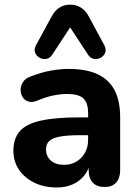

<svg xmlns="http://www.w3.org/2000/svg" viewBox="-20 -798 595 828"><path d="M224.8 10.5Q170.2 10.5 127.9 -10.2Q85.5 -31 61.6 -66.6Q37.8 -102.2 37.8 -147.2Q37.8 -201.2 65.8 -232.6Q93.8 -264 156.5 -277.9Q219.2 -291.8 324 -291.8H376V-215H324.5Q271.5 -215 239.1 -209.1Q206.8 -203.2 192.6 -190Q178.5 -176.8 178.5 -153.8Q178.5 -124.5 198.9 -105.9Q219.2 -87.2 256.5 -87.2Q286.2 -87.2 309.4 -101Q332.5 -114.8 346.2 -138.9Q360 -163 360 -194.5V-309.8Q360 -354.5 339.5 -373.6Q319 -392.8 269.8 -392.8Q242.5 -392.8 210.5 -386.4Q178.5 -380 141.2 -364.2Q119.2 -355 102.9 -360.1Q86.5 -365.2 77.6 -379.4Q68.8 -393.5 68.9 -410.5Q69 -427.5 78.8 -443.5Q88.5 -459.5 110.5 -467.5Q157 -486 198.9 -493.4Q240.8 -500.8 275.2 -500.8Q351.2 -500.8 400.4 -478.1Q449.5 -455.5 473.9 -409.4Q498.2 -363.2 498.2 -291V-65.8Q498.2 -29.8 480.9 -10.6Q463.5 8.5 430.8 8.5Q398 8.5 380.1 -10.6Q362.2 -29.8 362.2 -65.8V-105L369.5 -99.8Q363.2 -66 343.6 -41.4Q324 -16.8 293.9 -3.1Q263.8 10.5 224.8 10.5ZM429.2 -604Q439.2 -586 433.8 -571.4Q428.2 -556.8 414.8 -549.2Q401.2 -541.8 385.8 -544Q370.2 -546.2 359.8 -562L282.5 -679.8L205.2 -562Q194.8 -546.2 179.2 -544Q163.8 -541.8 150.2 -549.2Q136.8 -556.8 131.2 -571.4Q125.8 -586 135.8 -604L202.2 -726Q215.8 -751.8 235.9 -764.9Q256 -778 282.5 -778Q309.2 -778 329.6 -764.9Q350 -751.8 363.5 -726Z"/></svg>

Font: Nunito ExtraLight
Style: Regular
Weight: 200
Designer: Vernon Adams
Foundry: Vernon Adams
Version: Version 3.602;April 4, 2023;FontCreator 14.0.0.2856 64-bit